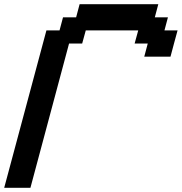

<svg xmlns="http://www.w3.org/2000/svg" viewBox="-20 -895 866 915"><path d="M0 0H125L309.1 -687.5H371.6L388.7 -750H638.7L621.6 -687.5H684.1L667.5 -625H792.5Q797.9 -645.5 809.1 -687.3Q820.3 -729 826.2 -750H763.7L780.3 -812.5H717.8L734.4 -875H359.4L342.8 -812.5H280.3L263.7 -750H201.2Z"/></svg>

Font: Faithful 32x
Style: Oblique
Weight: 400
Foundry: Faithful Resource Pack
Version: Version 1.0; January 27, 2023